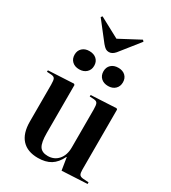

<svg xmlns="http://www.w3.org/2000/svg" viewBox="-236 -1115 1115 1249"><g transform="rotate(30 321.5 -490.0)"><path d="M308.1 -813Q293.9 -813 283.2 -819.8Q272.5 -826.7 257.8 -844.2L148.9 -983.9L157.2 -994.1L308.1 -913.1L460.9 -994.1L470.2 -983.9L354 -837.9Q332.5 -813 308.1 -813ZM414.1 -619.1Q380.9 -619.1 360.8 -637.9Q340.8 -656.7 340.8 -688Q340.8 -718.3 360.8 -737.1Q380.9 -755.9 414.1 -755.9Q447.8 -755.9 467.3 -737.3Q486.8 -718.8 486.8 -688Q486.8 -657.2 466.8 -638.2Q446.8 -619.1 414.1 -619.1ZM196.8 -619.1Q164.1 -619.1 144 -637.9Q124 -656.7 124 -688Q124 -718.3 144 -737.1Q164.1 -755.9 196.8 -755.9Q231 -755.9 251 -737.3Q271 -718.8 271 -688Q271 -657.2 250.5 -638.2Q230 -619.1 196.8 -619.1ZM252 14.2Q173.3 14.2 131.6 -31.2Q89.8 -76.7 89.8 -165V-441.9Q89.8 -475.1 83.7 -486.3Q77.6 -497.6 57.1 -499L23.9 -501L24.9 -512.2L214.8 -522L222.2 -516.1V-155.8Q222.2 -85 239.7 -56.9Q257.3 -28.8 301.8 -28.8Q350.1 -28.8 380.1 -63.2Q410.2 -97.7 410.2 -154.8V-440.9Q410.2 -473.1 404.1 -485.4Q397.9 -497.6 377.9 -499L345.2 -501L346.2 -512.2L535.2 -522L542 -516.1V-64.9Q542 -38.6 548.6 -28.3Q555.2 -18.1 575.2 -16.1L618.2 -13.2V-1L428.2 8.8L413.1 -85H411.1Q385.7 -32.2 347.7 -9Q309.6 14.2 252 14.2Z"/></g></svg>

Font: Display Semibold
Style: Regular
Weight: 600
Designer: Latin by Veronika Burian and Jose Scaglione. Greek by Irene Vlachou. Cyrillic by Vera Evstafieva.
Foundry: TypeTogether
Version: Version 3.002